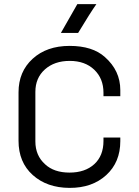

<svg xmlns="http://www.w3.org/2000/svg" viewBox="-20 -894 669 925"><path d="M444.3 -874Q414.1 -831.1 356.4 -735.4H273.4Q296.9 -775.4 352.5 -874ZM478.5 -231.4H559.6V-213.9Q559.6 -112.3 491.7 -50.3Q423.8 11.7 314.9 11.2Q206.1 10.7 137.7 -50.8Q69.3 -112.3 69.3 -215.8V-449.2Q69.3 -548.8 137.2 -610.8Q205.1 -672.9 315.4 -672.9Q425.8 -672.9 485.4 -619.1Q559.6 -553.7 559.6 -460V-430.7H478.5V-447.3Q478.5 -515.6 434.1 -558.1Q389.6 -600.6 315.9 -600.6Q242.2 -600.6 196.3 -559.6Q150.4 -518.6 150.4 -451.2V-212.9Q150.4 -144.5 197.3 -102.5Q240.2 -62.5 314.9 -62.5Q389.6 -62.5 434.1 -103Q478.5 -143.6 478.5 -214.8Z"/></svg>

Font: BF_TEXT
Style: Regular
Weight: 400
Foundry: EA DICE
Version: Version 1.404